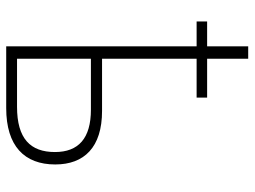

<svg xmlns="http://www.w3.org/2000/svg" viewBox="-118 -682 800 603"><g transform="rotate(90 281.5 -380.0)"><path d="M125 0H319C438 0 496 -57 496 -154C496 -245 442 -301 328 -301H164V-598H286V-631H164V-760H125V-631H47V-598H125ZM315 -34H164V-266H324C414 -266 457 -227 457 -153C457 -76 415 -34 315 -34Z"/></g></svg>

Font: Noto Sans Mono SemiCondensed ExtraLight
Style: Regular
Weight: 200
Width: 4
Designer: Monotype Design Team
Foundry: Monotype Imaging Inc.
Version: Version 2.014